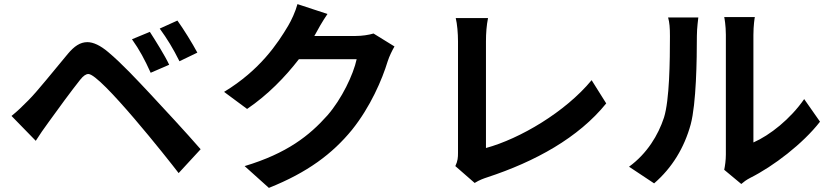

<svg xmlns="http://www.w3.org/2000/svg" viewBox="-20 -848 4040 934"><path d="M757 -709C794 -658 821 -614 853 -550L940 -592C916 -637 872 -708 843 -748ZM622 -657C659 -605 684 -558 713 -494L803 -533C782 -578 736 -651 709 -693ZM154 -163C171 -190 195 -225 218 -256C258 -312 330 -410 370 -460C385 -479 398 -488 410 -488C469 -488 798 -73 849 -6L956 -122C884 -205 777 -320 710 -392C646 -460 574 -538 506 -595C468 -627 434 -643 405 -643C370 -643 341 -623 310 -586C241 -504 164 -406 118 -360C87 -329 67 -309 36 -284Z M1797 -685C1774 -678 1741 -673 1710 -673H1509L1512 -678C1524 -701 1549 -745 1573 -780L1427 -828C1418 -793 1397 -748 1382 -723C1331 -637 1245 -507 1070 -401L1182 -318C1282 -386 1366 -472 1434 -560H1715C1699 -485 1642 -366 1573 -287C1485 -188 1376 -102 1170 -40L1288 66C1476 -9 1597 -100 1692 -216C1782 -328 1839 -461 1866 -550C1874 -575 1888 -603 1899 -622Z M2289 42C2313 27 2334 20 2349 15C2584 -62 2794 -178 2929 -345L2858 -458C2730 -303 2509 -173 2344 -128V-647C2344 -687 2347 -725 2354 -760H2197C2204 -732 2208 -686 2208 -647V-105C2208 -82 2207 -65 2195 -40Z M3586 47C3599 36 3609 28 3630 17C3742 -39 3886 -149 3969 -256L3892 -366C3825 -269 3725 -190 3645 -155V-678C3645 -723 3651 -762 3652 -765H3503C3504 -762 3511 -724 3511 -679V-96C3511 -69 3507 -41 3503 -22ZM3162 44C3250 -32 3309 -130 3340 -243C3367 -345 3370 -555 3370 -673C3370 -713 3377 -759 3377 -763H3230C3237 -739 3239 -712 3239 -672C3239 -552 3237 -362 3210 -276C3182 -191 3128 -101 3040 -37Z"/></svg>

Font: Spoqa Han Sans Neo Bold
Style: Bold
Weight: 700
Designer: [Spoqa Han Sans Neo] Dong-huui Kim  Younghwa Kang  Yujin Lee  [Noto Sans] Ryoko NISHIZUKA  (kana & ideographs); Paul D. 
Foundry: Spoqa (http://www.spoqa-han-sans.com)
Version: Version 1.000